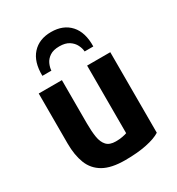

<svg xmlns="http://www.w3.org/2000/svg" viewBox="-191 -915 973 1055"><g transform="rotate(-30 295.0 -388.0)"><path d="M292 -795Q216 -795 172.5 -747Q129 -699 131 -610H188Q189 -630 199 -652Q209 -674 231.5 -689Q254 -704 292 -704Q330 -704 353 -689Q376 -674 387 -652Q398 -630 399 -610H454Q456 -699 412.5 -747Q369 -795 292 -795ZM519 -25V-536H372V-107Q361 -103 342.5 -99.5Q324 -96 301 -96Q262 -96 243 -116.5Q224 -137 218 -174Q212 -211 212 -262V-536H65V-219Q65 -145 86 -91.5Q107 -38 157 -9.5Q207 19 294 19Q372 19 430 7Q488 -5 519 -25Z"/></g></svg>

Font: Repo Bold
Style: Bold
Weight: 700
Designer: Stefan Peev
Foundry: Context Ltd
Version: Version 1.502